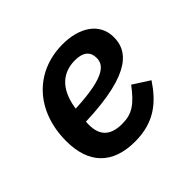

<svg xmlns="http://www.w3.org/2000/svg" viewBox="-131 -689 863 863"><g transform="rotate(-45 300.0 -258.0)"><path d="M279.5 12.1C404.1 12.1 471.2 -47.9 526.6 -131L447.8 -181.5C392.8 -109 357.2 -85.2 294.7 -85.2C212 -85.2 185.7 -128.2 185.7 -188.6C185.7 -192.8 185.7 -198.9 186.8 -207.7C492.5 -218 544 -307.2 544 -387.1C544 -480.1 462 -528.1 359 -528.1C181.5 -528.1 61.8 -398.4 61.8 -208.5C61.8 -67.8 134.9 12.1 279.5 12.1ZM195.3 -281.6 197.4 -294.4C215.2 -392.8 269.9 -437.9 346.9 -437.9C400.9 -437.9 423.3 -413.4 423.3 -377.1C423.3 -338.4 402.7 -290.8 195.3 -281.6Z"/></g></svg>

Font: Margiela Mono Italic SmBold It
Style: Regular
Weight: 600
Designer: Mike Abbink, Paul van der Laan, Pieter van Rosmalen
Foundry: Bold Monday
Version: Version 2.003 2021